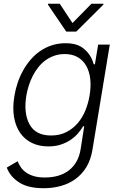

<svg xmlns="http://www.w3.org/2000/svg" viewBox="-20 -782 641 1018"><path d="M73.5 72.8Q79.5 88.4 89.7 103.7Q99.8 119 116.7 131.4Q133.5 143.8 158.4 151.5Q183.2 159.1 218.8 159.1Q255.7 159.1 287.5 150Q319.2 141 343.8 122.5Q368.3 104 384.6 76.2Q400.9 48.3 407.3 10.3L426.5 -112.6H420.8Q409.8 -94.1 393.5 -74.9Q377.1 -55.8 354.4 -40.5Q331.7 -25.2 302.4 -15.4Q273.1 -5.7 236.2 -5.7Q187.5 -5.7 149.3 -24.1Q111.2 -42.6 87 -77.2Q62.9 -111.9 54.3 -161.8Q45.8 -211.6 56.5 -274.1Q62.1 -308.9 73.7 -343.2Q85.2 -377.5 102.5 -408.4Q119.7 -439.3 142.4 -465.7Q165.1 -492.2 193.4 -511.5Q221.6 -530.9 255.1 -541.9Q288.7 -552.9 327.8 -552.9Q377.8 -552.9 408 -535.2Q422.9 -526.3 434.3 -515.1Q445.7 -503.9 454 -491.7Q462.4 -479.4 467.9 -466.6Q473.4 -453.8 476.9 -441.4H483.3L500.4 -545.5H562.1L469.8 14.2Q460.9 66.4 437.7 104.4Q414.4 142.4 380.3 167.1Q346.2 191.8 303.3 203.8Q260.3 215.9 212 215.9Q127.8 215.9 80.6 184.7Q32.7 153.1 16 106.5ZM136.7 -122.5Q169 -63.6 250.4 -63.6Q296.2 -63.6 331.1 -81.3Q366.1 -99.1 391.5 -128.4Q416.9 -157.7 432.5 -196Q448.2 -234.4 454.9 -275.2Q463.1 -323.2 458.5 -363.5Q453.8 -403.8 437.1 -433.1Q420.5 -462.4 391.9 -478.9Q363.3 -495.4 323.5 -495.4Q293.3 -495.4 267.8 -486.5Q242.2 -477.6 221.1 -462.2Q199.9 -446.7 183.2 -425.6Q166.5 -404.5 153.9 -380Q141.3 -355.5 132.8 -328.8Q124.3 -302.2 119.7 -275.2Q104.4 -181.5 136.7 -122.5ZM235.1 -762.1H296.9L364.3 -659.8L464.8 -762.1H528.8L527.7 -757.1L384.2 -614.3H331.3L234.4 -757.1Z"/></svg>

Font: Inter P Light
Style: Italic
Weight: 300
Italic angle: 9.39999°
Designer: Rasmus Andersson
Foundry: rsms
Version: Version 3.018;git-588b23468